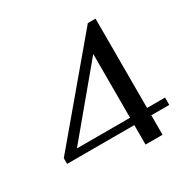

<svg xmlns="http://www.w3.org/2000/svg" viewBox="-158 -864 1012 1017"><g transform="rotate(-30 347.5 -355.0)"><path d="M449 -119H38V-154L506 -710H553V-164H663V-119H553V0H449ZM449 -164V-554L124 -164Z"/></g></svg>

Font: Fahkwang
Style: Regular
Weight: 400
Version: Version 1.000; ttfautohint (v1.6)